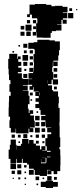

<svg xmlns="http://www.w3.org/2000/svg" viewBox="-20 -919 405 956"><path d="M60 -107H32V-128H23V-174H29V-198H33V-224H59V-198H63V-174H64V-193H84V-203H90V-227H122V-204H125V-222H147V-204H159V-218H173V-204H159V-194H179V-175H186V-191H206V-171H190V-169H213V-191H206V-231H232H216V-251H235V-260H215V-282H235V-284H209V-311H207V-290H185V-312H206V-320H185V-342H206V-347H182V-371H176V-381H156V-401H173V-412H157V-430H173V-441H156V-461H173V-463H148V-485H145V-472H127V-490H140V-497H122V-525H140V-527H122V-555H145V-561H126V-581H146V-562H148V-589H149V-612H147V-650H153V-673H148V-676H121V-706H148V-709H166V-721H226V-718H253V-713H278V-669H274V-643H270V-617H246V-612H267V-590H245V-611H243V-584H240V-560H245V-524H269V-498H243V-522H218H237V-500H219V-494H239V-470H245V-464H269V-438H273V-404H271V-382H277V-352V-310H276V-292H277V-250V-235H280V-187H276V-175H280V-146H281V-96H280V-67H265V-52H247V-67H236V-51H216V-71H232V-73H214V-43H178V-48H153V-73H148V-79H124V-100H115V-108H93V-128H89V-108H63V-128H60ZM116 -681H96V-701H116ZM80 -687H72V-695H80ZM144 -653H128V-669H144ZM113 -654H99V-668H113ZM50 -657H42V-665H50ZM58 -259H34V-282H27V-320H30V-338H23V-384H24V-413H25V-442H33V-462H27V-500H32V-520H25V-548H23V-576H21V-626H26V-651H66V-626H69V-638H83V-624H71V-611H86V-591H71V-582H87V-560H69V-554H89V-529H94V-526H121V-496H94V-493H118V-469H94V-467H122V-442H127V-400H119V-378H103H123V-356H127V-370H145V-352H131V-344H149V-318H131H153V-284H129V-281H146V-261H126V-278H122V-255H90H60V-279H58ZM120 -617H92V-645H120ZM144 -623H128V-639H144ZM116 -591H96V-611H116ZM144 -593H128V-609H144ZM265 -562H247V-580H265ZM111 -566H101V-576H111ZM116 -531H96V-551H116ZM265 -532H247V-550H265ZM215 -504V-519H214V-504ZM263 -474H249V-488H263ZM178 -444V-458H176V-444ZM143 -444H129V-458H143ZM140 -417H132V-425H140ZM170 -357H162V-365H170ZM177 -320H155V-342H177ZM176 -291H156V-311H176ZM178 -259H154V-283H178ZM205 -262H187V-280H205ZM116 -231H96V-251H116ZM204 -233H188V-249H204ZM174 -233H158V-249H174ZM54 -233H38V-249H54ZM83 -234H69V-248H83ZM141 -236H131V-246H141ZM201 -206H191V-216H201ZM80 -207H72V-215H80ZM214 -163H232V-168H214V-136H231V-139H214ZM207 -110H185V-127H184V-106H208V-109H211V-133H190V-132H207ZM60 -77H32V-105H60ZM86 -81H66V-101H86ZM112 -85H100V-97H112ZM148 -49H124V-73H148ZM86 -51H66V-71H86ZM54 -53H38V-69H54ZM110 -57H102V-65H110ZM237 -20H215V-42H237ZM175 -22H157V-40H175ZM263 -24H249V-38H263ZM81 -26H71V-36H81ZM110 -27H102V-35H110ZM200 -27H192V-35H200ZM49 -28H43V-34H49ZM244 17H208V12H183V-14H208V-19H244ZM268 11H244V-13H268ZM170 3H162V-5H170ZM109 2H103V-4H109ZM161 -742H143V-760H160V-803H166V-824H165V-843V-828H139V-846H129V-834H115V-848H127V-896H154V-899H210V-895H236V-888H253V-890H291V-885H316V-857H293V-854H315V-828H293V-821H312V-801H292V-820H286V-797H264V-795H286V-767H259V-764H238V-755H232V-731H192V-732H163V-759H161ZM339 -864H325V-878H339ZM365 -868H359V-874H365ZM345 -828H319V-854H345ZM130 -803H114V-819H130ZM160 -803H144V-819H160ZM137 -766H107V-796H137ZM101 -772H83V-790H101ZM159 -774H145V-788H159ZM133 -740H111V-762H133ZM102 -741H82V-761H102Z"/></svg>

Font: Rubik Storm
Style: Regular
Weight: 400
Designer: Hubert and Fischer, NaN
Foundry: Hubert and Fischer, NaN
Version: Version 2.201